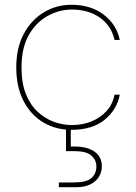

<svg xmlns="http://www.w3.org/2000/svg" viewBox="-20 -531 569 803"><path d="M279 12Q212 12 159.5 -20Q107 -52 77.5 -110.5Q48 -169 48 -249Q48 -330 79 -388.5Q110 -447 162.5 -479Q215 -511 279 -511Q360 -511 414 -469.5Q468 -428 481 -364H459Q446 -423 398 -457Q350 -491 280 -491Q228 -491 179.5 -464.5Q131 -438 100.5 -384.5Q70 -331 70 -249Q70 -184 88 -138.5Q106 -93 137 -64Q168 -35 205.5 -21.5Q243 -8 280 -8Q325 -8 362 -23Q399 -38 425 -66Q451 -94 459 -135H481Q469 -72 417.5 -30Q366 12 279 12ZM226 252V232H289Q341 232 362 214Q383 196 383 165Q383 138 362 119.5Q341 101 289 101H256V-8H276V82Q320 80 349 90Q378 100 392 119Q406 138 406 164Q406 188 394 208Q382 228 358 240Q334 252 298 252Z"/></svg>

Font: DM Sans 20pt Thin
Style: Regular
Weight: 250
Version: Version 4.004;gftools[0.9.30]